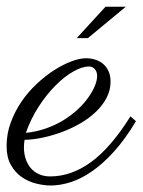

<svg xmlns="http://www.w3.org/2000/svg" viewBox="-37 -533 430 579"><path d="M37.1 -111.3Q36.1 -105.5 35.6 -99.6Q35.2 -93.8 35.2 -87.9Q35.2 -70.3 40.3 -54.4Q45.4 -38.6 55.4 -26.6Q65.4 -14.6 80.3 -7.8Q95.2 -1 114.3 -1Q178.2 -1 237.8 -44.4Q297.4 -87.9 356.4 -182.1L373 -167.5Q340.8 -113.8 307.6 -76.9Q274.4 -40 241.5 -17.1Q208.5 5.9 176.8 16.1Q145 26.4 116.2 26.4Q95.2 26.4 71.8 20.5Q48.3 14.6 28.6 1Q8.8 -12.7 -4.2 -35.6Q-17.1 -58.6 -17.1 -92.8Q-17.1 -129.4 -4.6 -163.3Q7.8 -197.3 27.8 -226.6Q47.9 -255.9 73.7 -280Q99.6 -304.2 126.2 -321.3Q152.8 -338.4 178.2 -347.9Q203.6 -357.4 223.1 -357.4Q235.8 -357.4 249 -353.5Q262.2 -349.6 272.7 -341.3Q283.2 -333 289.8 -319.3Q296.4 -305.7 296.4 -286.6Q296.4 -260.7 284.4 -238Q272.5 -215.3 252.4 -196Q232.4 -176.8 206.1 -161.4Q179.7 -146 150.9 -135.3Q122.1 -124.5 92.8 -118.2Q63.5 -111.8 37.1 -111.3ZM41 -132.3Q73.7 -135.7 102.5 -146Q131.3 -156.2 155.3 -171.1Q179.2 -186 198 -203.6Q216.8 -221.2 229.5 -239.3Q242.2 -257.3 249 -273.9Q255.9 -290.5 255.9 -303.7Q255.9 -316.9 248.8 -324.7Q241.7 -332.5 231.9 -332.5Q210.4 -332.5 183.6 -317.1Q156.7 -301.8 129.9 -274.7Q103 -247.6 79.3 -210.9Q55.7 -174.3 41 -132.3ZM228 -418H194.3L281.2 -512.7H342.3Z"/></svg>

Font: Parisienne
Style: Regular
Weight: 400
Designer: Astigmatic (AOETI)
Foundry: Astigmatic (AOETI)
Version: Version 1.000